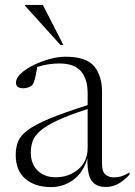

<svg xmlns="http://www.w3.org/2000/svg" viewBox="-20 -752 548 782"><path d="M411 9.5Q371.5 9.5 353.2 -15.8Q335 -41 336 -108Q320 -50.5 279.5 -20.2Q239 10 188 10Q122.5 10 83.2 -23.8Q44 -57.5 44 -121Q44 -151.5 53.8 -175.8Q63.5 -200 93.2 -222.2Q123 -244.5 181.5 -268.8Q240 -293 337 -324V-372Q337 -430 309.8 -461.8Q282.5 -493.5 221.5 -493.5Q175.5 -493.5 131.5 -479Q128 -454.5 123 -434.2Q118 -414 112 -406.5Q106.5 -400 96 -396.2Q85.5 -392.5 75 -392.5Q45 -392.5 45 -415.5Q45 -434 65.2 -452.8Q85.5 -471.5 117 -487Q148.5 -502.5 183 -511.8Q217.5 -521 246.5 -521Q331.5 -521 363.5 -482Q395.5 -443 395.5 -379V-85Q395.5 -53 409.5 -41.2Q423.5 -29.5 443.5 -29.5Q460 -29.5 474 -33.8Q488 -38 507.5 -49.5V-40.5Q481.5 -13.5 459 -2Q436.5 9.5 411 9.5ZM105.5 -130.5Q105.5 -84 133.5 -57Q161.5 -30 206.5 -30Q260 -30 298.5 -62.2Q337 -94.5 337 -150.5V-308Q259.5 -283 213.2 -261.2Q167 -239.5 143.8 -218.8Q120.5 -198 113 -176.8Q105.5 -155.5 105.5 -130.5ZM238 -569H226L82 -728.5V-732H154.5Z"/></svg>

Font: Newsreader 72pt Light
Style: Regular
Weight: 300
Designer: Hugues Gentile
Foundry: Production Type
Version: Version 1.003; ttfautohint (v1.8.3)